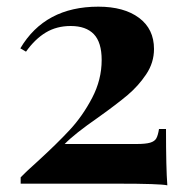

<svg xmlns="http://www.w3.org/2000/svg" viewBox="-20 -551 563 576"><path d="M442 -404Q442 -363 418.5 -328Q395 -293 363 -266Q331 -239 275 -199Q203 -149 174 -119H390Q417 -119 430.5 -123Q444 -127 449 -136Q454 -145 457 -164H478Q478 -46 482 5Q460 0 333 0H42V-19Q55 -33 93 -67Q151 -120 189.5 -161.5Q228 -203 256.5 -257.5Q285 -312 285 -371Q285 -424 261.5 -448.5Q238 -473 192 -473Q150 -473 117.5 -453.5Q85 -434 58 -396L41 -406Q115 -531 275 -531Q352 -531 397 -497.5Q442 -464 442 -404Z"/></svg>

Font: Playfair Display SC
Style: Bold
Weight: 700
Designer: Claus Eggers Sørensen
Foundry: Claus Eggers Sørensen
Version: Version 1.200; ttfautohint (v1.6)